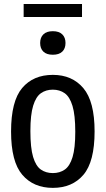

<svg xmlns="http://www.w3.org/2000/svg" viewBox="-20 -924 525 954"><path d="M242.5 9.5Q146.5 9.5 90.8 -55.5Q35 -120.5 35 -270.5Q35 -421.5 90.2 -486.8Q145.5 -552 242.5 -552Q338.5 -552 394.2 -486Q450 -420 450 -271Q450 -121 394.8 -55.8Q339.5 9.5 242.5 9.5ZM242.5 -64Q277 -64 302 -81.5Q327 -99 340.5 -143.5Q354 -188 354 -269Q354 -352.5 340.2 -397.8Q326.5 -443 301.5 -460.8Q276.5 -478.5 242.5 -478.5Q208.5 -478.5 183.5 -461Q158.5 -443.5 144.8 -398.8Q131 -354 131 -272.5Q131 -189.5 144.5 -144.2Q158 -99 183 -81.5Q208 -64 242.5 -64ZM242.5 -652Q211.5 -652 195.5 -667.5Q179.5 -683 179.5 -710.5Q179.5 -737.5 195.5 -753.2Q211.5 -769 242.5 -769Q273.5 -769 289.5 -753.2Q305.5 -737.5 305.5 -710.5Q305.5 -683 289.5 -667.5Q273.5 -652 242.5 -652ZM97.5 -839.5V-904H387.5V-839.5Z"/></svg>

Font: Encode Sans Condensed Medium
Style: Regular
Weight: 500
Width: 3
Designer: Multiple Designers
Foundry: Impallari Type
Version: Version 3.000; ttfautohint (v1.8.3) -l 8 -r 50 -G 200 -x 14 